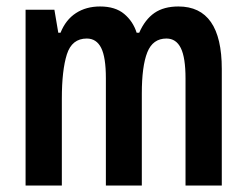

<svg xmlns="http://www.w3.org/2000/svg" viewBox="-20 -573 763 593"><path d="M531 -553Q665 -553 665 -360V0H553V-331Q553 -395 538.5 -424.5Q524 -454 494 -454Q452 -454 435 -411.5Q418 -369 418 -284V0H307V-332Q307 -396 292.5 -425Q278 -454 248 -454Q202 -454 186.5 -405Q171 -356 171 -268V0H59V-543H148L160 -472H167Q183 -512 214.5 -532.5Q246 -553 289 -553Q336 -553 363.5 -530Q391 -507 402 -472H410Q428 -513 457 -533Q486 -553 531 -553Z"/></svg>

Font: Noto Sans Khmer UI ExtraCondensed SemiBold
Style: Regular
Weight: 600
Width: 2
Designer: Danh Hong and the Monotype Design Team
Foundry: Monotype Imaging Inc.
Version: Version 2.002; ttfautohint (v1.8.4.7-5d5b)